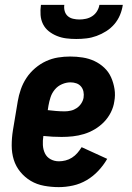

<svg xmlns="http://www.w3.org/2000/svg" viewBox="-20 -760 540 788"><path d="M221 8Q191 8 161 2.5Q131 -3 106.5 -17.5Q82 -32 63.5 -54.5Q45 -77 36.5 -104.5Q28 -132 28 -163Q28 -194 33 -225L53 -345Q57 -369 65.5 -393.5Q74 -418 88.5 -440Q103 -462 124 -480Q145 -498 169 -509Q193 -520 218 -524Q243 -528 268 -528Q294 -528 319.5 -524Q345 -520 367.5 -509.5Q390 -499 408 -482Q426 -465 436 -442.5Q446 -420 450 -394.5Q454 -369 449 -343Q446 -321 435 -299Q424 -277 407 -259.5Q390 -242 369 -229.5Q348 -217 325 -210Q302 -203 279 -200.5Q256 -198 233 -198Q214 -198 195.5 -199Q177 -200 158 -202Q155 -183 156 -164.5Q157 -146 164.5 -130.5Q172 -115 187.5 -106.5Q203 -98 222 -98Q235 -98 249 -101.5Q263 -105 275.5 -113Q288 -121 297.5 -132Q307 -143 315 -156L420 -108Q405 -82 383.5 -59Q362 -36 335.5 -20.5Q309 -5 279.5 1.5Q250 8 221 8ZM246 -303Q258 -303 271 -306Q284 -309 295 -316.5Q306 -324 313.5 -335.5Q321 -347 323 -359Q325 -372 322.5 -384Q320 -396 312.5 -405Q305 -414 293.5 -418Q282 -422 269 -422Q252 -422 234.5 -414.5Q217 -407 205 -392.5Q193 -378 187.5 -361Q182 -344 179 -327L176 -308Q192 -306 210 -304.5Q228 -303 246 -303ZM293 -600Q272 -600 252 -602.5Q232 -605 213.5 -612.5Q195 -620 180 -632Q165 -644 156.5 -661Q148 -678 146.5 -698.5Q145 -719 148 -740H244Q242 -727 245.5 -714.5Q249 -702 258 -694Q267 -686 280 -683Q293 -680 306 -680Q319 -680 333 -683Q347 -686 359 -694Q371 -702 378.5 -714.5Q386 -727 388 -740H484Q481 -719 472.5 -698.5Q464 -678 449.5 -661Q435 -644 416 -632Q397 -620 376.5 -612.5Q356 -605 335 -602.5Q314 -600 293 -600Z"/></svg>

Font: Iosevka Curly Slab Heavy
Style: Italic
Weight: 900
Italic angle: -9°
Monospace: yes
Designer: Belleve Invis
Foundry: Belleve Invis
Version: Version 22.1.2; ttfautohint (v1.8.4)